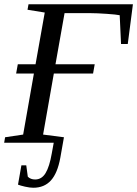

<svg xmlns="http://www.w3.org/2000/svg" viewBox="-28 -675 649 908"><path d="M576.2 -466.8H544.4L538.1 -603Q522.5 -606.4 475.8 -609.6Q429.2 -612.8 401.4 -612.8H277.3L234.4 -371.1H419.9L412.1 -327.1H226.6L175.8 -38.6L274.4 -25.9L257.3 70.8Q244.1 143.6 212.9 178.2Q181.6 212.9 129.4 212.9Q113.3 212.9 90.6 207.8Q67.9 202.6 57.1 198.2L73.2 106.9H96.2L103.5 160.6Q116.7 173.8 138.2 173.8Q169.4 173.8 187.7 143.3Q206.1 112.8 216.8 50.8L226.1 0H-8.3L-3.9 -25.9L81.5 -38.6L132.3 -327.1H48.3L56.2 -371.1H140.1L183.6 -615.7L102.1 -628.9L106.9 -654.8H600.6Z"/></svg>

Font: Tinos
Style: Italic
Weight: 400
Italic angle: -16.333°
Designer: Steve Matteson
Foundry: Monotype Imaging Inc.
Version: Version 1.32